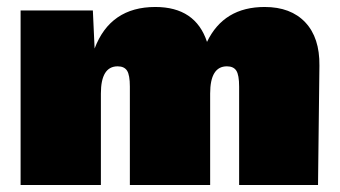

<svg xmlns="http://www.w3.org/2000/svg" viewBox="-20 -530 973 550"><path d="M39 0V-500H246L251 -391Q296 -510 425 -510Q540 -510 573 -410Q621 -510 738 -510Q813 -510 854.5 -466Q896 -422 895 -342L891 0H665V-282Q665 -315 657 -327.5Q649 -340 630 -340Q582 -340 582 -262V0H352V-282Q352 -315 344 -327.5Q336 -340 317 -340Q269 -340 269 -262V0Z"/></svg>

Font: Elaine Sans Black
Style: Regular
Weight: 900
Designer: Wei Huang
Foundry: Wei Huang
Version: Version 2.001;December 24, 2019;FontCreator 12.0.0.2547 64-b